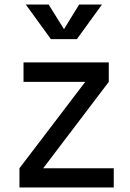

<svg xmlns="http://www.w3.org/2000/svg" viewBox="-20 -829 576 849"><path d="M66 0ZM483 -85V0H66V-85L357 -467H84V-553H461V-467L171 -85ZM431 -809 320 -656H205L94 -809H195L263 -700L330 -809Z"/></svg>

Font: Biryani
Style: Regular
Weight: 400
Designer: Dan Reynolds and Mathieu Reguer
Foundry: Dan Reynolds and Mathieu Reguer
Version: Version 1.004; ttfautohint (v1.1) -l 5 -r 5 -G 72 -x 0 -D la